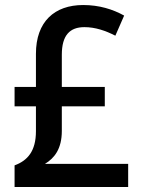

<svg xmlns="http://www.w3.org/2000/svg" viewBox="-20 -744 564 764"><path d="M311 -724C197 -724 123 -658 123 -530V-398H38V-321H123V-222C123 -143 90 -105 38 -86V0H490V-92H159C197 -115 226 -152 226 -223V-321H397V-398H226V-526C226 -604 258 -636 316 -636C359 -636 400 -622 439 -602L474 -682C429 -707 375 -724 311 -724Z"/></svg>

Font: Noto Sans Arabic UI SmCn Md
Style: Regular
Weight: 500
Width: 4
Designer: Monotype Design Team, Nadine Chahine and Nizar Qandah
Foundry: Monotype Imaging Inc.
Version: Version 2.010